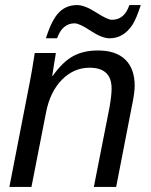

<svg xmlns="http://www.w3.org/2000/svg" viewBox="-20 -737 596 757"><path d="M438 0H350L412 -315Q420 -361 420 -388Q420 -470 333 -470Q271 -470 224.5 -423Q178 -376 162 -296L104 0H17L98 -416Q105 -450 117 -528H200Q200 -523 194 -490L186 -438H188Q227 -493 268 -515.5Q309 -538 366 -538Q437 -538 474 -502Q511 -466 511 -399Q511 -371 500 -319ZM412 -586Q382 -586 337.5 -615.5Q293 -645 274 -645Q226 -645 205 -586H161Q184 -659 212.5 -688Q241 -717 284 -717Q314 -717 359 -688Q404 -659 421 -659Q471 -659 490 -717H535Q518 -664 502 -639Q467 -586 412 -586Z"/></svg>

Font: Libra Sans
Style: Italic
Weight: 400
Italic angle: -12°
Foundry: Context Ltd
Version: Version 1.002